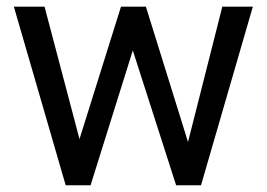

<svg xmlns="http://www.w3.org/2000/svg" viewBox="-20 -548 791 568"><path d="M337.9 -528.3H397.9L386.2 -441.4L248 0H189.9L202.1 -94.7ZM227.5 -89.8 235.4 0H174.3L21 -528.3H111.8ZM637.7 -528.3H728L574.7 0H514.2L527.3 -92.8ZM544.4 -101.6 559.1 0H501L358.9 -442.4L347.7 -528.3H411.6Z"/></svg>

Font: Heebo
Style: Regular
Weight: 400
Designer: Oded Ezer
Foundry: Ezer Type House
Version: Version 3.100